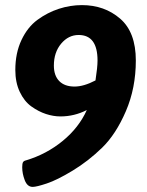

<svg xmlns="http://www.w3.org/2000/svg" viewBox="-20 -728 575 752"><path d="M301 -708Q389 -708 450.5 -655Q512 -602 512 -491Q512 -383 473 -292.5Q434 -202 380 -149.5Q326 -97 265 -60Q204 -23 163.5 -9.5Q123 4 108 4Q87 4 77 -22Q67 -48 67 -73Q67 -87 70 -92.5Q73 -98 82 -100Q162 -124 225.5 -176Q289 -228 320 -297Q271 -272 217 -272Q189 -272 160 -281.5Q131 -291 103 -311Q75 -331 57.5 -368Q40 -405 40 -454Q40 -520 64 -571Q88 -622 127 -650.5Q166 -679 210.5 -693.5Q255 -708 301 -708ZM288 -591Q248 -591 219.5 -557Q191 -523 191 -471Q191 -432 212 -410.5Q233 -389 272 -389Q308 -389 354 -413Q362 -465 362 -491Q362 -591 288 -591Z"/></svg>

Font: Asap
Style: Bold Italic
Weight: 700
Italic angle: -6°
Designer: Pablo Cosgaya
Foundry: Pablo Cosgaya
Version: Version 1.007;PS 001.007;hotconv 1.0.70;makeotf.lib2.5.58329